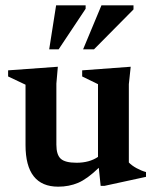

<svg xmlns="http://www.w3.org/2000/svg" viewBox="-20 -690 584 722"><path d="M192 -146Q192 -108 208.5 -93Q225 -78 268 -78Q316 -78 348.5 -100V-373.5L289 -402.5V-425.5L471.5 -439L464.5 -373.5V-79Q475.5 -67.5 493.2 -57.8Q511 -48 529 -43V-25L372.5 9H358.5L351.5 -59Q308 -17 273.8 -2.5Q239.5 12 199 12Q76 12 76 -144.5V-371.5L10.5 -402.5V-425.5L197.5 -439L192 -375.5ZM292.5 -504.5 361.5 -670H482V-654.5L333.5 -504.5ZM165 -504.5 191 -670H302V-657L200.5 -504.5Z"/></svg>

Font: Newsreader Text SemiBold
Style: Regular
Weight: 600
Designer: Hugues Gentile
Foundry: Production Type
Version: Version 1.001